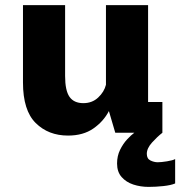

<svg xmlns="http://www.w3.org/2000/svg" viewBox="-20 -520 706 752"><path d="M246.5 11Q169.5 11 119.8 -38.2Q70 -87.5 70 -197V-500H235V-222.5Q235 -165.5 252.2 -140.8Q269.5 -116 306.5 -116Q341 -116 364.5 -138Q388 -160 395 -188V-500H560V-120.5H616V0H431.5L406.5 -85Q385.5 -44.5 345.8 -16.8Q306 11 246.5 11ZM666 103V198.5Q650 205.5 619.8 208.8Q589.5 212 562 212Q530.5 212 502.2 202.8Q474 193.5 456.2 173.2Q438.5 153 438.5 120.5Q438.5 91 450.2 67Q462 43 477.8 26Q493.5 9 506 0H616Q595.5 16 575.2 38.5Q555 61 555 82.5Q555 101.5 569.2 108.5Q583.5 115.5 598 115.5Q611 115.5 634.2 111.8Q657.5 108 666 103Z"/></svg>

Font: Trispace
Style: Bold
Weight: 700
Designer: Tyler Finck
Foundry: Etcetera Type Company
Version: Version 1.210; ttfautohint (v1.8.3)